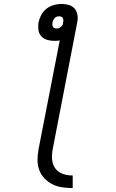

<svg xmlns="http://www.w3.org/2000/svg" viewBox="-20 -760 590 977"><path d="M350 197Q323 197 296 193Q269 189 246.5 177.5Q224 166 206.5 148Q189 130 180 106Q171 82 171 54.5Q171 27 176 0L284 -554Q276 -553 269.5 -552.5Q263 -552 256 -552Q237 -552 219 -557.5Q201 -563 189.5 -576Q178 -589 175.5 -608Q173 -627 176 -646Q180 -665 190 -684Q200 -703 217 -716Q234 -729 254 -734.5Q274 -740 293 -740Q313 -740 331 -734.5Q349 -729 360 -716Q371 -703 374 -684Q377 -665 373 -646L248 0Q245 17 244.5 34.5Q244 52 248 68Q252 84 261.5 97Q271 110 285 118Q299 126 315.5 129.5Q332 133 350 133ZM268 -615Q278 -615 287 -621Q296 -627 300 -637L301 -646Q303 -652 302.5 -657.5Q302 -663 299.5 -668Q297 -673 291.5 -675Q286 -677 280 -677Q274 -677 268.5 -675Q263 -673 258.5 -668.5Q254 -664 251.5 -658Q249 -652 247 -646Q246 -640 246.5 -634Q247 -628 249.5 -623.5Q252 -619 257 -617Q262 -615 268 -615Z"/></svg>

Font: Lode
Style: Italic
Weight: 400
Italic angle: -11°
Monospace: yes
Designer: Belleve Invis
Foundry: Belleve Invis
Version: Version 29.2.0; ttfautohint (v1.8.3)